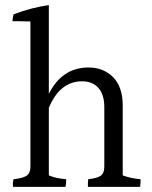

<svg xmlns="http://www.w3.org/2000/svg" viewBox="-20 -780 595 751"><path d="M460 -367V-94Q492 -82 530 -79Q530 -65 528 -49H324Q323 -61 325 -79Q361 -83 374.5 -93Q388 -103 388 -128V-361Q388 -410 365 -436Q342 -462 301 -462Q214 -462 171 -358V-94Q199 -82 239 -79Q239 -61 236 -49H31Q29 -64 33 -79Q70 -83 84.5 -93Q99 -103 99 -128V-696Q70 -697 54 -697Q38 -697 29 -697Q29 -708 33 -724Q105 -751 171 -760V-413Q223 -516 326 -516Q385 -516 422.5 -478Q460 -440 460 -367Z"/></svg>

Font: Halant
Style: Regular
Weight: 400
Designer: Hitesh Malaviya (Devanagari), Satya Rajpurohit (Latin)
Foundry: Indian Type Foundry
Version: Version 1.100;PS 1.0;hotconv 1.0.78;makeotf.lib2.5.61930; tt